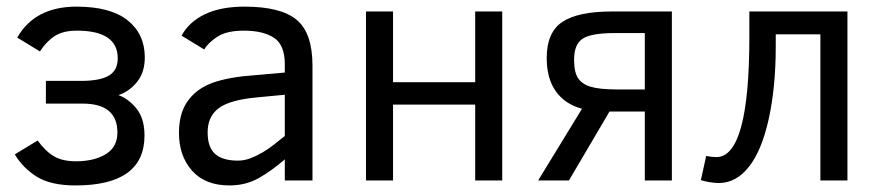

<svg xmlns="http://www.w3.org/2000/svg" viewBox="-20 -547 2672 582"><path d="M119.1 -301.8H226.1Q283.2 -301.8 310.1 -317.9Q336.9 -334 336.9 -370.1Q336.9 -454.1 212.9 -454.1Q170.9 -454.1 145.5 -437.5Q120.1 -420.9 101.1 -391.1L32.2 -433.1Q85.9 -526.9 211.9 -526.9Q314.9 -526.9 366.9 -485.4Q418.9 -443.8 418.9 -373Q418.9 -327.1 395 -298.1Q371.1 -269 338.9 -258.8Q369.1 -248 393.6 -218Q418 -188 418 -136.2Q418 15.1 209 15.1Q133.8 15.1 91.3 -11.5Q48.8 -38.1 24.9 -79.1L94.2 -121.1Q117.2 -88.9 143.1 -73.5Q168.9 -58.1 210 -58.1Q265.1 -58.1 300.5 -79.6Q335.9 -101.1 335.9 -145Q335.9 -232.9 231 -232.9H119.1Z M843.3 0V-64Q804.2 -29.8 764.6 -7.3Q725.1 15.1 675.3 15.1Q602.1 15.1 562.3 -29.5Q522.5 -74.2 522.5 -144Q522.5 -196.8 543.2 -231.7Q564 -266.6 603.3 -286.9Q642.6 -307.1 717.3 -315.9L843.3 -327.1V-352.1Q843.3 -411.1 810.3 -432.6Q777.3 -454.1 719.2 -454.1Q667.5 -454.1 639.4 -436Q611.3 -418 599.1 -397L530.3 -439Q553.7 -481.4 601.8 -504.2Q649.9 -526.9 721.2 -526.9Q831.5 -526.9 879.4 -486.8Q927.2 -446.8 927.2 -348.1V0ZM843.3 -259.8 761.2 -252Q677.7 -244.6 643.6 -219.5Q609.4 -194.3 609.4 -146Q609.4 -100.1 632.3 -80.1Q655.3 -60.1 701.2 -60.1Q720.2 -60.1 738.8 -67.1Q757.3 -74.2 775.4 -84.7Q793.5 -95.2 810.3 -108.6Q827.1 -122.1 843.3 -134.8Z M1502.4 0H1420.4V-230H1171.4V0H1089.4V-512.2H1171.4V-297.9H1420.4V-512.2H1502.4Z M1611.3 0 1744.1 -217.3Q1692.4 -231.4 1664.8 -270.3Q1637.2 -309.1 1637.2 -371.1Q1637.2 -449.2 1684.8 -480.7Q1732.4 -512.2 1834.5 -512.2H2016.6V0H1934.6V-209H1827.6L1704.6 0ZM1720.2 -366.2Q1720.2 -328.1 1732.2 -310.1Q1744.1 -292 1771 -283.9Q1797.9 -275.9 1849.6 -275.9H1934.6V-446.8H1844.2Q1772 -446.8 1746.1 -429.7Q1720.2 -412.6 1720.2 -366.2Z M2331.5 -442.9V-407.2Q2331.5 -282.7 2310.3 -186.8Q2289.1 -90.8 2250.2 -41.5Q2211.4 7.8 2158.7 7.8Q2146.5 7.8 2129.6 4.9Q2112.8 2 2104.5 -1L2120.6 -74.2Q2138.7 -70.8 2151.4 -70.8Q2251.5 -70.8 2251.5 -436V-512.2H2548.8V0H2466.8V-442.9Z"/></svg>

Font: Lorenzo Sans
Style: Regular
Weight: 400
Foundry: Intel Corporation
Version: Version 1.00; ttfautohint (v1.5)